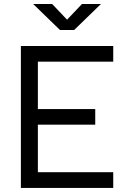

<svg xmlns="http://www.w3.org/2000/svg" viewBox="-20 -918 626 938"><path d="M82 0V-693.4H533.2V-616.7H165V-385.3H445.3V-309.1H165V-76.7H533.2V0ZM272.9 -771.5 142.1 -898.4H234.9L307.6 -821.8L380.4 -898.4H473.1L342.3 -771.5Z"/></svg>

Font: Cascadia Code NF SemiLight
Style: Regular
Weight: 350
Monospace: yes
Designer: Aaron Bell
Foundry: Saja Typeworks
Version: Version 2404.023; ttfautohint (v1.8.4)